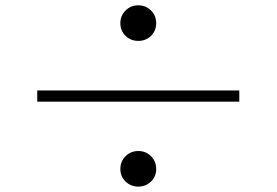

<svg xmlns="http://www.w3.org/2000/svg" viewBox="-20 -729 1040 722"><path d="M547.9 -594.2Q528.3 -575.2 500 -575.2Q471.7 -575.2 452.1 -594.2Q432.6 -613.3 432.6 -641.6Q432.6 -669.9 452.1 -689.5Q471.7 -709 500 -709Q528.3 -709 547.9 -689.5Q567.4 -669.9 567.4 -641.6Q567.4 -613.3 547.9 -594.2ZM879.9 -388.7V-346.7H120.1V-388.7ZM547.9 -46.4Q528.3 -27.3 500 -27.3Q471.7 -27.3 452.1 -46.4Q432.6 -65.4 432.6 -93.8Q432.6 -122.1 452.1 -141.6Q471.7 -161.1 500 -161.1Q528.3 -161.1 547.9 -141.6Q567.4 -122.1 567.4 -93.8Q567.4 -65.4 547.9 -46.4Z"/></svg>

Font: GenYoMin TW TTF Light
Style: Regular
Weight: 300
Version: Version 1.300